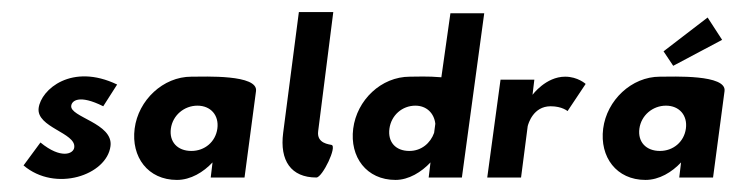

<svg xmlns="http://www.w3.org/2000/svg" viewBox="-20 -294 1220 318"><path d="M47 -58 19 -20C72 25 157 -4 163 -52C168 -90 95 -100 98 -119C99 -127 111 -138 151 -118L174 -154C99 -190 48 -146 44 -115C40 -83 106 -74 103 -50C102 -39 81 -30 47 -58Z M263 -81C266 -103 285 -119 307 -119C329 -119 343 -103 340 -81C337 -59 319 -44 297 -44C274 -44 260 -59 263 -81ZM404 -143C408 -171 319 -167 297 -167C250 -167 209 -128 203 -81C197 -34 225 4 273 4C296 4 317 -9 332 -25L329 0H385Z M504 0C514 0 539 -52 529 -54C526 -55 504 -56 507 -77L532 -274H475L449 -74C443 -28 462 0 504 0Z M625 -81C628 -103 646 -119 668 -119C686 -119 699 -107 701 -89L699 -74C693 -57 678 -44 658 -44C635 -44 622 -59 625 -81ZM745 0 782 -272H726L711 -166C689 -168 669 -167 659 -167C611 -167 571 -128 565 -81C559 -34 587 4 635 4C657 4 678 -9 693 -25L690 0Z M865 -162H809L787 0H843L854 -85C855 -89 863 -118 892 -118C911 -118 920 -110 920 -110L950 -155C950 -155 937 -167 916 -167C884 -167 862 -137 862 -137Z M1039 -81C1042 -103 1061 -119 1083 -119C1105 -119 1119 -103 1116 -81C1113 -59 1095 -44 1073 -44C1050 -44 1036 -59 1039 -81ZM1180 -143C1184 -171 1095 -167 1073 -167C1026 -167 985 -128 979 -81C973 -34 1001 4 1049 4C1072 4 1093 -9 1108 -25L1105 0H1161ZM1079 -209 1095 -185 1176 -228 1152 -265Z"/></svg>

Font: Hussar Tani
Style: DwaKurs
Weight: 700
Foundry: Cannot Into Space Fonts
Version: Version 0.92